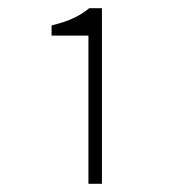

<svg xmlns="http://www.w3.org/2000/svg" viewBox="-20 -900 437 469"><path d="M196 -451H229V-880H198C174 -860 145 -847 106 -838V-813H196Z"/></svg>

Font: Noto Sans CJK JP Thin
Style: Regular
Weight: 250
Designer: Ryoko NISHIZUKA (kana & ideographs); Paul D. Hunt (Latin, Greek & Cyrillic); Wenlong ZHANG (bopomofo); Sandoll Communica
Foundry: Adobe Systems Incorporated
Version: Version 1.004;PS 1.004;hotconv 1.0.82;makeotf.lib2.5.63406